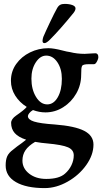

<svg xmlns="http://www.w3.org/2000/svg" viewBox="-20 -675 524 984"><path d="M484 -382Q484 -376 480.5 -367.5Q477 -359 472 -352Q467 -346 462 -346H435Q407 -346 401 -338Q398 -332 397 -322.5Q396 -313 396 -291Q396 -240 371 -196Q346 -152 304 -125.5Q262 -99 213 -99Q181 -99 149 -111Q137 -104 130 -95Q123 -86 123 -80Q123 -62 154.5 -52Q186 -42 261 -37Q364 -29 411.5 -4.5Q459 20 459 66Q459 119 422 171Q385 223 326.5 256Q268 289 209 289Q115 289 62 258.5Q9 228 9 173Q9 144 17 126Q25 108 47 92Q66 76 92 58L114 41Q74 28 55.5 7Q37 -14 37 -45Q37 -65 63 -83Q105 -112 117 -127Q80 -150 58 -185Q36 -220 36 -261Q36 -309 63 -347Q90 -385 134 -406.5Q178 -428 228 -428Q255 -428 301 -416Q323 -410 339 -408Q375 -399 414 -399Q427 -399 449 -401L469 -402Q476 -402 480 -397Q484 -392 484 -382ZM297 -271Q297 -322 274 -356Q251 -390 217 -390Q186 -390 163.5 -355.5Q141 -321 141 -272Q141 -217 164.5 -178.5Q188 -140 222 -140Q255 -140 276 -176.5Q297 -213 297 -271ZM221 60Q194 58 160 52Q126 72 110.5 95Q95 118 95 148Q95 188 129.5 215Q164 242 217 242Q283 242 313 215Q334 197 346 172Q358 147 358 121Q358 93 328.5 80Q299 67 221 60ZM198 -465Q198 -474 202 -486Q213 -512 236 -560.5Q259 -609 272 -632Q279 -645 288 -650Q297 -655 311 -655Q335 -655 351 -649Q367 -643 367 -632Q367 -622 357 -609Q289 -525 236 -472Q218 -454 208 -454Q198 -454 198 -465Z"/></svg>

Font: EB Garamond SemiBold
Style: Regular
Weight: 600
Designer: Georg Duffner and Octavio Pardo
Foundry: Georg Duffner
Version: Version 1.000